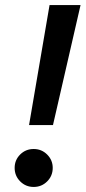

<svg xmlns="http://www.w3.org/2000/svg" viewBox="-20 -740 346 768"><path d="M96.2 -239.7 178.2 -719.7H302.2L191.9 -239.7ZM114.7 7.8Q83 7.8 60.8 -14.4Q38.6 -36.6 38.6 -68.4Q38.6 -100.1 60.8 -122.1Q83 -144 114.7 -144Q146.5 -144 168.7 -121.8Q190.9 -99.6 190.9 -68.4Q190.9 -36.6 168.7 -14.4Q146.5 7.8 114.7 7.8Z"/></svg>

Font: Reddit Sans SemiBold
Style: Italic
Weight: 600
Italic angle: -11.25°
Designer: Stephen Hutchings
Version: Version 1.013